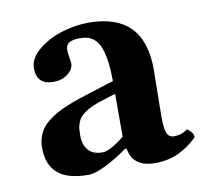

<svg xmlns="http://www.w3.org/2000/svg" viewBox="-59 -508 623 581"><g transform="rotate(-10 253.0 -217.0)"><path d="M295.4 -48.3 289.1 -47.9Q261.7 -26.9 225.6 -8.5Q189.5 9.8 168.9 9.8Q104.5 9.8 74.2 -16.6Q43.9 -43 43.9 -95.2Q43.9 -111.8 48.6 -126.2Q53.2 -140.6 60.8 -151.9Q68.4 -163.1 81.5 -173.3Q94.7 -183.6 107.9 -191.4Q121.1 -199.2 141.6 -207.5Q162.1 -215.8 179.7 -221.7L223.1 -235.8L290 -256.8Q290 -293.9 285.9 -320.6Q281.7 -347.2 275.1 -362.8Q268.6 -378.4 258.1 -387.5Q247.6 -396.5 237.3 -399.2Q227.1 -401.9 212.9 -401.9Q173.8 -401.9 170.9 -379.4Q169.4 -369.6 172.4 -353Q175.3 -336.4 175.3 -332Q175.3 -313.5 157.2 -299.6Q139.2 -285.6 113.3 -285.6Q61.5 -285.6 61.5 -336.4Q61.5 -367.2 93 -392.8Q124.5 -418.5 166.5 -431.2Q208.5 -443.8 247.1 -443.8Q418 -443.8 418 -271L416 -127Q416 -89.4 421.9 -74.7Q427.7 -60.1 443.8 -60.1Q466.8 -60.1 485.8 -74.2Q495.6 -66.4 499.8 -60.5Q503.9 -54.7 503.9 -45.9Q474.6 -18.1 443.6 -4.2Q412.6 9.8 373 9.8Q305.2 9.8 295.4 -48.3ZM290 -217.8 237.8 -201.2Q217.3 -194.3 203.1 -186Q189 -177.7 181.4 -169.9Q173.8 -162.1 169.7 -151.1Q165.5 -140.1 164.8 -131.8Q164.1 -123.5 164.1 -109.9Q164.1 -84 178.2 -66.9Q192.4 -49.8 222.2 -49.8Q245.1 -49.8 290 -85.9Z"/></g></svg>

Font: Linux Libertine G
Style: Bold
Weight: 700
Designer: Philipp H. Poll
Foundry: Philipp H. Poll
Version: Version 5.0.3